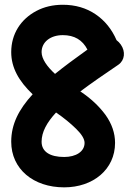

<svg xmlns="http://www.w3.org/2000/svg" viewBox="-20 -743 582 818"><path d="M27.8 -139.2C27.8 -23.4 121.6 55.2 253.4 55.2C376.5 55.2 470.2 -21 470.2 -134.3C470.2 -175.8 456.5 -215.8 429.2 -253.9C401.4 -291.5 365.7 -324.7 322.3 -353.5C369.1 -388.7 423.8 -426.3 484.4 -467.3C511.7 -486.3 515.6 -523.4 494.6 -553.2C489.3 -560.5 483.4 -566.9 476.6 -571.8C456.5 -618.2 426.8 -655.3 387.2 -682.1C347.7 -709 300.8 -722.7 247.6 -722.7C205.6 -722.7 168 -713.9 134.8 -696.3C68.4 -661.1 27.8 -598.6 27.8 -521C27.8 -454.6 60.1 -397.5 119.1 -341.3C60.1 -276.9 27.8 -213.9 27.8 -139.2ZM157.2 -521C157.2 -563.5 194.3 -593.3 247.6 -593.3C296.9 -593.3 331.5 -572.8 352.5 -531.7C301.3 -495.1 254.9 -460.9 214.4 -428.2C180.7 -459 157.2 -492.2 157.2 -521ZM157.2 -139.2C157.2 -180.7 179.7 -221.2 218.8 -263.7C252.4 -240.7 280.8 -217.3 304.7 -193.8C328.6 -170.4 340.3 -150.4 340.3 -134.3C340.3 -97.2 303.7 -74.2 253.4 -74.2C192.9 -74.2 157.2 -96.7 157.2 -139.2Z"/></svg>

Font: Mikhak
Style: Bold
Weight: 700
Designer: Amin Abedi
Version: Version 3.2